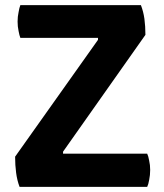

<svg xmlns="http://www.w3.org/2000/svg" viewBox="-20 -731 643 751"><path d="M548.8 -594.7Q548.8 -627.9 544.9 -657.2Q541 -685.5 531.2 -710.9Q374 -710.9 59.6 -710.9Q55.7 -701.2 52.7 -683.6Q48.8 -666 48.8 -646.5Q48.8 -627 52.7 -609.4Q55.7 -592.8 59.6 -583Q161.1 -583 363.3 -583Q363.3 -581.1 363.3 -575.2Q282.2 -460.9 39.1 -118.2Q39.1 -85 43 -55.7Q46.9 -25.4 56.6 0Q223.6 0 555.7 0Q560.5 -9.8 563.5 -27.3Q567.4 -45.9 567.4 -66.4Q567.4 -85.9 563.5 -102.5Q560.5 -120.1 555.7 -129.9Q446.3 -129.9 226.6 -129.9Q226.6 -131.8 226.6 -137.7Q307.6 -252 548.8 -594.7Z"/></svg>

Font: cl
Style: Bold
Weight: 400
Designer: Mitja Miklavcic
Version: Version 7.504; 2011; Build 1021